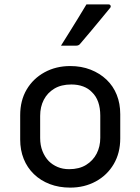

<svg xmlns="http://www.w3.org/2000/svg" viewBox="-20 -844 640 875"><path d="M300 -543Q351 -543 393 -526.5Q435 -510 465.5 -481Q496 -452 512 -412Q528 -372 528 -324V-213Q528 -147 498.5 -96.5Q469 -46 417 -17.5Q365 11 300 11Q249 11 207 -5Q165 -21 134.5 -50.5Q104 -80 88 -120Q72 -160 72 -208V-319Q72 -386 101.5 -436Q131 -486 183 -514.5Q235 -543 300 -543ZM305 -459Q259 -459 227.5 -440Q196 -421 179.5 -389Q163 -357 163 -316V-215Q163 -182 173.5 -155.5Q184 -129 202 -110Q219 -93 242.5 -83Q266 -73 295 -73Q341 -73 372.5 -92.5Q404 -112 420.5 -144Q437 -176 437 -216V-317Q437 -352 427.5 -379Q418 -406 399 -424Q383 -441 359 -450Q335 -459 305 -459ZM374 -824Q404 -824 425.5 -824Q447 -824 474 -824Q482 -824 484 -818Q486 -812 481 -807Q457 -778 436.5 -753Q416 -728 395 -703Q374 -678 345 -644Q343 -641 338.5 -638.5Q334 -636 328 -636Q309 -636 292.5 -636Q276 -636 258 -636Q277 -666 296.5 -697.5Q316 -729 335.5 -760.5Q355 -792 374 -824Z"/></svg>

Font: Rec Mono Linear
Style: Regular
Weight: 400
Monospace: yes
Version: Version 1.085; ttfautohint (v1.8.4.7-5d5b)